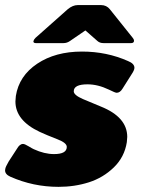

<svg xmlns="http://www.w3.org/2000/svg" viewBox="-25 -720 570 757"><path d="M327.5 -700H373.3Q395 -700 408.3 -683.3L498.3 -570.8Q503.3 -565 503.3 -559.2V-557.5Q501.7 -550 491.7 -550H383.3Q368.3 -550 359.2 -558.3L311.7 -600L250.8 -558.3Q239.2 -550 225 -550H116.7Q106.7 -550 106.7 -556.7V-557.5Q108.3 -564.2 115 -570.8L241.7 -683.3Q261.7 -700 281.7 -700ZM-5 -48.3Q-5 -49.2 -4.6 -51.2Q-4.2 -53.3 -4.2 -54.2Q-3.3 -61.7 9.2 -83.3L41.7 -133.3Q52.5 -152.5 65.8 -152.5Q72.5 -152.5 87.5 -143.3Q102.5 -134.2 108.3 -131.7Q150 -112.5 188.3 -112.5Q238.3 -112.5 238.3 -140.8Q238.3 -156.7 201.7 -170.8Q156.7 -188.3 131.7 -200Q35.8 -245 35.8 -320Q35.8 -326.7 37.5 -341.7Q50 -420.8 121.7 -468.8Q193.3 -516.7 298.3 -516.7Q395.8 -516.7 480 -479.2Q505 -469.2 505 -452.5Q505 -443.3 492.5 -425L458.3 -370.8Q448.3 -354.2 435 -354.2Q429.2 -354.2 404.2 -366.7Q360.8 -387.5 320 -387.5Q265.8 -387.5 265.8 -360Q265.8 -345 302.5 -329.2Q343.3 -311.7 372.5 -300Q476.7 -258.3 476.7 -180Q476.7 -174.2 475 -159.2Q465.8 -100.8 423.8 -60Q381.7 -19.2 325.4 -1.2Q269.2 16.7 205.8 16.7Q105.8 16.7 15.8 -23.3Q-5 -32.5 -5 -48.3Z"/></svg>

Font: BoonTook Mon
Style: Italic
Weight: 400
Italic angle: -9°
Designer: Sungsit Sawaiwan
Foundry: FontUni
Version: Version 3.0